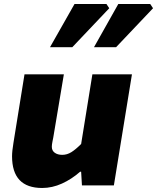

<svg xmlns="http://www.w3.org/2000/svg" viewBox="-20 -923 782 956"><path d="M40 -145Q40 -170 47 -212L102 -553H298L245 -237Q245 -237 241 -217Q238 -202 238 -192Q238 -173 252.5 -162.5Q267 -152 290 -152Q314 -152 335.5 -165.5Q357 -179 384 -206L440 -553H637L547 0H388L384 -68H379Q337 -31 288.5 -9Q240 13 190 13Q40 13 40 -145ZM351 -903H510L524 -882L340 -688H229ZM569 -903H728L742 -882L558 -688H448Z"/></svg>

Font: Nebula Sans Black
Style: Regular
Weight: 900
Italic angle: -9°
Designer: Paul D. Hunt for Adobe (as Source Sans)
Foundry: Nebula Entertainment & Broadcasting LLC
Version: Version 1.010